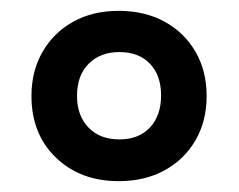

<svg xmlns="http://www.w3.org/2000/svg" viewBox="-20 -746 440 354"><path d="M199 -412Q128 -412 83 -455.5Q38 -499 38 -569Q38 -615 58.5 -650.5Q79 -686 115 -706Q151 -726 199 -726Q247 -726 283.5 -706Q320 -686 340.5 -650.5Q361 -615 361 -569Q361 -523 340.5 -487.5Q320 -452 283.5 -432Q247 -412 199 -412ZM200 -489Q236 -489 256.5 -511Q277 -533 277 -570Q277 -607 256.5 -628.5Q236 -650 200 -650Q165 -650 143.5 -628.5Q122 -607 122 -569Q122 -533 143 -511Q164 -489 200 -489Z"/></svg>

Font: Noto Serif Kannada ExtraBold
Style: Regular
Weight: 800
Version: Version 2.003